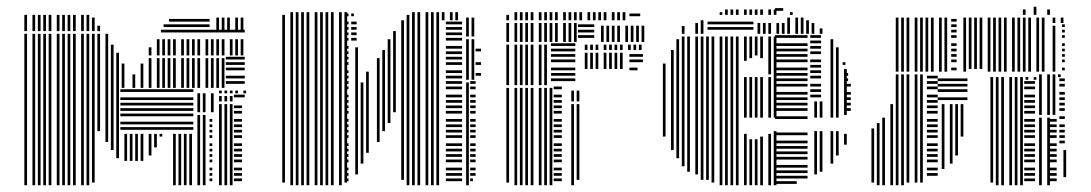

<svg xmlns="http://www.w3.org/2000/svg" viewBox="-20 -548 3229 568"><path d="M60 0H52V-288H60ZM84 0H76V-288H84ZM100 0H92V-288H100ZM116 0H108V-288H116ZM132 0H124V-288H132ZM156 0H148V-288H156ZM172 0H164V-288H172ZM188 0H180V-288H188ZM204 0H196V-288H204ZM228 0H220V-288H228ZM244 0H236V-288H244ZM260 -8H252V-288H260ZM276 -160H268V-288H276ZM300 -128H292V-288H300ZM316 -104H308V-288H316ZM332 -80H324V-288H332ZM356 -72H348V-152H356ZM372 -72H364V-152H372ZM388 -72H380V-152H388ZM404 -72H396V-152H404ZM428 -88H420V-152H428ZM444 -112H436V-152H444ZM460 -144H452V-152H460ZM500 0H492V-152H500ZM516 0H508V-152H516ZM532 0H524V-152H532ZM548 0H540V-152H548ZM552 -164H336V-172H552ZM552 -180H336V-188H552ZM552 -204H336V-212H552ZM552 -220H336V-228H552ZM552 -236H336V-244H552ZM552 -252H336V-260H552ZM552 -276H336V-284H552ZM572 0H564V-208H572ZM588 0H580V-208H588ZM608 -12H600V-20H608ZM608 -28H600V-36H608ZM608 -44H600V-52H608ZM608 -68H600V-76H608ZM608 -84H600V-92H608ZM608 -100H600V-108H608ZM608 -116H600V-124H608ZM608 -140H600V-148H608ZM608 -156H600V-164H608ZM608 -172H600V-180H608ZM608 -188H600V-196H608ZM572 -216H564V-272H572ZM588 -216H580V-272H588ZM612 -216H604V-272H612ZM636 0H628V-240H636ZM652 0H644V-240H652ZM668 0H660V-240H668ZM696 -12H672V-20H696ZM696 -28H672V-36H696ZM696 -44H672V-52H696ZM696 -68H672V-76H696ZM696 -84H672V-92H696ZM696 -100H672V-108H696ZM696 -116H672V-124H696ZM696 -140H672V-148H696ZM696 -156H672V-164H696ZM696 -172H672V-180H696ZM696 -188H672V-196H696ZM696 -212H672V-220H696ZM696 -228H672V-236H696ZM636 -248H628V-264H636ZM652 -248H644V-264H652ZM668 -248H660V-264H668ZM704 -260H672V-268H704ZM636 -272H628V-280H636ZM652 -272H644V-280H652ZM668 -272H660V-280H668ZM684 -272H676V-280H684ZM708 -272H700V-280H708ZM60 -288H52V-448H60ZM84 -288H76V-448H84ZM100 -288H92V-448H100ZM116 -288H108V-448H116ZM132 -288H124V-448H132ZM156 -288H148V-448H156ZM172 -288H164V-448H172ZM188 -288H180V-448H188ZM204 -288H196V-448H204ZM228 -288H220V-448H228ZM244 -288H236V-448H244ZM260 -288H252V-448H260ZM276 -288H268V-448H276ZM300 -288H292V-448H300ZM316 -288H308V-416H316ZM332 -288H324V-392H332ZM348 -288H340V-360H348ZM380 -288H372V-328H380ZM404 -288H396V-360H404ZM428 -288H420V-376H428ZM452 -288H444V-376H452ZM468 -288H460V-376H468ZM484 -288H476V-376H484ZM500 -288H492V-376H500ZM524 -288H516V-376H524ZM540 -288H532V-376H540ZM556 -288H548V-376H556ZM572 -288H564V-376H572ZM596 -288H588V-376H596ZM612 -288H604V-376H612ZM628 -288H620V-376H628ZM644 -288H636V-376H644ZM704 -300H648V-308H704ZM704 -316H648V-324H704ZM704 -340H648V-348H704ZM704 -356H648V-364H704ZM704 -372H648V-380H704ZM428 -384H420V-408H428ZM452 -384H444V-432H452ZM468 -384H460V-432H468ZM484 -384H476V-432H484ZM500 -384H492V-432H500ZM524 -384H516V-432H524ZM540 -384H532V-432H540ZM556 -384H548V-432H556ZM572 -384H564V-432H572ZM596 -384H588V-432H596ZM612 -384H604V-432H612ZM628 -384H620V-432H628ZM644 -384H636V-432H644ZM668 -384H660V-432H668ZM684 -384H676V-432H684ZM700 -384H692V-432H700ZM704 -452H456V-460H704ZM60 -456H52V-504H60ZM84 -456H76V-504H84ZM100 -456H92V-504H100ZM116 -456H108V-504H116ZM132 -456H124V-504H132ZM156 -456H148V-504H156ZM172 -456H164V-504H172ZM188 -456H180V-504H188ZM204 -456H196V-504H204ZM228 -456H220V-504H228ZM244 -456H236V-504H244ZM260 -456H252V-496H260ZM276 -456H268V-472H276ZM600 -468H464V-476H600ZM600 -484H480V-492H600ZM628 -456H620V-496H628ZM644 -456H636V-496H644ZM660 -456H652V-496H660ZM684 -456H676V-496H684ZM700 -456H692V-496H700Z M823 -8H815V-504H823ZM847 0H839V-512H847ZM863 0H855V-512H863ZM879 0H871V-512H879ZM895 0H887V-512H895ZM919 0H911V-512H919ZM935 0H927V-512H935ZM951 0H943V-512H951ZM967 0H959V-512H967ZM991 0H983V-512H991ZM1007 -8H999V-512H1007ZM1011 -12H1003V-20H1011ZM1011 -28H1003V-36H1011ZM1011 -44H1003V-52H1011ZM1011 -68H1003V-76H1011ZM1011 -84H1003V-92H1011ZM1011 -100H1003V-108H1011ZM1011 -116H1003V-124H1011ZM1011 -140H1003V-148H1011ZM1011 -156H1003V-164H1011ZM1011 -172H1003V-180H1011ZM1011 -188H1003V-196H1011ZM1011 -212H1003V-220H1011ZM1011 -228H1003V-236H1011ZM1011 -244H1003V-252H1011ZM1011 -260H1003V-268H1011ZM1011 -284H1003V-292H1011ZM1011 -300H1003V-308H1011ZM1011 -316H1003V-324H1011ZM1011 -332H1003V-340H1011ZM1011 -356H1003V-364H1011ZM1011 -372H1003V-380H1011ZM1011 -388H1003V-396H1011ZM1011 -404H1003V-412H1011ZM1011 -428H1003V-436H1011ZM1011 -444H1003V-452H1011ZM1011 -460H1003V-468H1011ZM1011 -476H1003V-484H1011ZM1011 -500H1003V-508H1011ZM1039 -32H1031V-408H1039ZM1055 -64H1047V-304H1055ZM1071 -96H1063V-336H1071ZM1035 -428H1019V-436H1035ZM1035 -444H1019V-452H1035ZM1035 -460H1019V-468H1035ZM1035 -476H1019V-484H1035ZM1027 -500H1019V-508H1027ZM1103 -128H1095V-376H1103ZM1119 -160H1111V-400H1119ZM1135 -184H1127V-432H1135ZM1151 -216H1143V-456H1151ZM1175 -16H1167V-488H1175ZM1191 0H1183V-488H1191ZM1207 0H1199V-488H1207ZM1223 0H1215V-488H1223ZM1247 0H1239V-488H1247ZM1263 0H1255V-488H1263ZM1279 0H1271V-488H1279ZM1347 -12H1299V-20H1347ZM1347 -28H1299V-36H1347ZM1347 -44H1299V-52H1347ZM1347 -68H1299V-76H1347ZM1347 -84H1299V-92H1347ZM1347 -100H1299V-108H1347ZM1347 -116H1299V-124H1347ZM1347 -140H1299V-148H1347ZM1347 -156H1299V-164H1347ZM1347 -172H1299V-180H1347ZM1347 -188H1299V-196H1347ZM1347 -212H1299V-220H1347ZM1347 -228H1299V-236H1347ZM1347 -244H1299V-252H1347ZM1347 -260H1299V-268H1347ZM1347 -284H1299V-292H1347ZM1347 -300H1299V-308H1347ZM1347 -316H1299V-324H1347ZM1347 -332H1299V-340H1347ZM1347 -356H1299V-364H1347ZM1347 -372H1299V-380H1347ZM1347 -388H1299V-396H1347ZM1347 -404H1299V-412H1347ZM1347 -428H1299V-436H1347ZM1347 -444H1299V-452H1347ZM1347 -460H1299V-468H1347ZM1347 -476H1299V-484H1347ZM1191 -488H1183V-504H1191ZM1207 -488H1199V-512H1207ZM1223 -488H1215V-512H1223ZM1247 -488H1239V-512H1247ZM1263 -488H1255V-512H1263ZM1279 -488H1271V-512H1279ZM1295 -488H1287V-512H1295ZM1319 -488H1311V-512H1319ZM1335 -488H1327V-512H1335ZM1367 0H1359V-304H1367ZM1379 -12H1371V-20H1379ZM1387 -28H1371V-36H1387ZM1387 -44H1371V-52H1387ZM1387 -68H1371V-76H1387ZM1387 -84H1371V-92H1387ZM1387 -100H1371V-108H1387ZM1387 -116H1371V-124H1387ZM1387 -140H1371V-148H1387ZM1387 -156H1371V-164H1387ZM1387 -172H1371V-180H1387ZM1387 -188H1371V-196H1387ZM1387 -212H1371V-220H1387ZM1387 -228H1371V-236H1387ZM1387 -244H1371V-252H1387ZM1387 -260H1371V-268H1387ZM1387 -284H1371V-292H1387ZM1387 -300H1371V-308H1387ZM1367 -312H1359V-432H1367ZM1383 -312H1375V-432H1383ZM1403 -324H1387V-332H1403ZM1403 -356H1387V-364H1403ZM1403 -396H1387V-404H1403ZM1367 -440H1359V-496H1367ZM1383 -440H1375V-496H1383Z M1486 -8H1478V-288H1486ZM1510 0H1502V-288H1510ZM1526 0H1518V-288H1526ZM1542 0H1534V-288H1542ZM1558 0H1550V-288H1558ZM1582 0H1574V-288H1582ZM1598 0H1590V-288H1598ZM1614 0H1606V-288H1614ZM1642 -12H1618V-20H1642ZM1642 -28H1618V-36H1642ZM1642 -44H1618V-52H1642ZM1642 -68H1618V-76H1642ZM1642 -84H1618V-92H1642ZM1642 -100H1618V-108H1642ZM1642 -116H1618V-124H1642ZM1642 -140H1618V-148H1642ZM1642 -156H1618V-164H1642ZM1642 -172H1618V-180H1642ZM1642 -188H1618V-196H1642ZM1642 -212H1618V-220H1642ZM1642 -228H1618V-236H1642ZM1642 -244H1618V-252H1642ZM1642 -260H1618V-268H1642ZM1642 -284H1618V-292H1642ZM1678 0H1670V-240H1678ZM1694 -16H1686V-240H1694ZM1678 -248H1670V-280H1678ZM1694 -248H1686V-280H1694ZM1486 -296H1478V-416H1486ZM1510 -296H1502V-416H1510ZM1526 -296H1518V-416H1526ZM1542 -296H1534V-416H1542ZM1558 -296H1550V-416H1558ZM1582 -296H1574V-416H1582ZM1598 -296H1590V-416H1598ZM1682 -308H1610V-316H1682ZM1682 -324H1610V-332H1682ZM1682 -340H1610V-348H1682ZM1682 -364H1610V-372H1682ZM1682 -380H1610V-388H1682ZM1682 -396H1610V-404H1682ZM1682 -412H1610V-420H1682ZM1718 -344H1710V-392H1718ZM1734 -344H1726V-392H1734ZM1750 -344H1742V-392H1750ZM1774 -344H1766V-392H1774ZM1790 -344H1782V-392H1790ZM1806 -344H1798V-392H1806ZM1822 -344H1814V-392H1822ZM1866 -340H1842V-348H1866ZM1882 -364H1842V-372H1882ZM1882 -380H1842V-388H1882ZM1718 -400H1710V-416H1718ZM1734 -400H1726V-416H1734ZM1750 -400H1742V-416H1750ZM1774 -400H1766V-416H1774ZM1790 -400H1782V-416H1790ZM1806 -400H1798V-416H1806ZM1822 -400H1814V-416H1822ZM1846 -400H1838V-416H1846ZM1862 -400H1854V-416H1862ZM1878 -400H1870V-416H1878ZM1486 -424H1478V-480H1486ZM1510 -424H1502V-480H1510ZM1526 -424H1518V-480H1526ZM1542 -424H1534V-480H1542ZM1558 -424H1550V-480H1558ZM1582 -424H1574V-480H1582ZM1598 -424H1590V-480H1598ZM1614 -424H1606V-480H1614ZM1630 -424H1622V-480H1630ZM1654 -424H1646V-480H1654ZM1670 -424H1662V-480H1670ZM1686 -424H1678V-480H1686ZM1738 -436H1690V-444H1738ZM1738 -452H1690V-460H1738ZM1738 -468H1690V-476H1738ZM1766 -424H1758V-472H1766ZM1782 -424H1774V-472H1782ZM1798 -424H1790V-472H1798ZM1814 -424H1806V-472H1814ZM1838 -424H1830V-472H1838ZM1854 -424H1846V-472H1854ZM1870 -424H1862V-472H1870ZM1886 -424H1878V-472H1886ZM1486 -488H1478V-504H1486ZM1510 -488H1502V-512H1510ZM1526 -488H1518V-512H1526ZM1542 -488H1534V-512H1542ZM1558 -488H1550V-512H1558ZM1582 -488H1574V-512H1582ZM1598 -488H1590V-512H1598ZM1614 -488H1606V-512H1614ZM1630 -488H1622V-512H1630ZM1654 -488H1646V-512H1654ZM1670 -488H1662V-512H1670ZM1686 -488H1678V-512H1686ZM1702 -488H1694V-512H1702ZM1726 -488H1718V-512H1726ZM1742 -488H1734V-512H1742ZM1758 -488H1750V-512H1758ZM1774 -488H1766V-512H1774ZM1798 -488H1790V-512H1798ZM1814 -488H1806V-512H1814ZM1830 -488H1822V-512H1830ZM1874 -500H1842V-508H1874Z M1949 -144H1941V-360H1949ZM1973 -104H1965V-400H1973ZM1989 -80H1981V-432H1989ZM2005 -56H1997V-440H2005ZM2021 -40H2013V-440H2021ZM2045 -32H2037V-440H2045ZM2061 -16H2053V-440H2061ZM2077 -16H2069V-440H2077ZM2093 -8H2085V-440H2093ZM2117 0H2109V-440H2117ZM2133 0H2125V-440H2133ZM2149 0H2141V-440H2149ZM2165 0H2157V-440H2165ZM2189 0H2181V-152H2189ZM2189 -200H2181V-320H2189ZM2189 -368H2181V-440H2189ZM2205 0H2197V-136H2205ZM2205 -200H2197V-320H2205ZM2205 -376H2197V-440H2205ZM2221 0H2213V-136H2221ZM2221 -200H2213V-320H2221ZM2221 -384H2213V-440H2221ZM2237 0H2229V-144H2237ZM2237 -200H2229V-320H2237ZM2237 -376H2229V-440H2237ZM2261 0H2253V-152H2261ZM2261 -200H2253V-320H2261ZM2261 -328H2253V-440H2261ZM2277 0H2269V-160H2277ZM2277 -200H2269V-440H2277ZM2337 -4H2273V-12H2337ZM2369 -20H2273V-28H2369ZM2369 -36H2273V-44H2369ZM2369 -52H2273V-60H2369ZM2369 -76H2273V-84H2369ZM2369 -92H2273V-100H2369ZM2369 -108H2273V-116H2369ZM2369 -124H2273V-132H2369ZM2369 -148H2273V-156H2369ZM2369 -196H2273V-204H2369ZM2369 -220H2273V-228H2369ZM2369 -236H2273V-244H2369ZM2369 -252H2273V-260H2369ZM2369 -268H2273V-276H2369ZM2369 -292H2273V-300H2369ZM2369 -308H2273V-316H2369ZM2369 -324H2273V-332H2369ZM2369 -340H2273V-348H2369ZM2369 -364H2273V-372H2369ZM2369 -380H2273V-388H2369ZM2369 -396H2273V-404H2369ZM2369 -412H2273V-420H2369ZM2369 -436H2273V-444H2369ZM2397 -32H2389V-160H2397ZM2397 -200H2389V-248H2397ZM2413 -40H2405V-160H2413ZM2413 -200H2405V-248H2413ZM2409 -260H2377V-268H2409ZM2409 -276H2377V-284H2409ZM2409 -292H2377V-300H2409ZM2409 -316H2377V-324H2409ZM2409 -332H2377V-340H2409ZM2409 -348H2377V-356H2409ZM2409 -364H2377V-372H2409ZM2409 -388H2377V-396H2409ZM2409 -404H2377V-412H2409ZM2409 -420H2377V-428H2409ZM2409 -436H2377V-444H2409ZM2445 -64H2437V-160H2445ZM2445 -200H2437V-344H2445ZM2461 -88H2453V-160H2461ZM2461 -200H2453V-344H2461ZM2485 -120H2477V-152H2485ZM2485 -208H2477V-344H2485ZM2497 -220H2481V-228H2497ZM2497 -236H2481V-244H2497ZM2497 -252H2481V-260H2497ZM2497 -268H2481V-276H2497ZM2497 -292H2481V-300H2497ZM2489 -308H2481V-316H2489ZM2489 -324H2481V-332H2489ZM2445 -344H2437V-408H2445ZM2461 -344H2453V-408H2461ZM2481 -356H2473V-364H2481ZM2445 -408H2437V-432H2445ZM2005 -448H1997V-471H2005ZM2045 -448H2037V-480H2045ZM2061 -448H2053V-488H2061ZM2209 -460H2073V-468H2209ZM2209 -476H2073V-484H2209ZM2229 -448H2221V-480H2229ZM2245 -448H2237V-480H2245ZM2261 -448H2253V-480H2261ZM2285 -448H2277V-480H2285ZM2301 -448H2293V-480H2301ZM2317 -448H2309V-496H2317ZM2341 -448H2333V-496H2341ZM2357 -448H2349V-496H2357ZM2373 -448H2365V-488H2373ZM2389 -448H2381V-480H2389ZM2413 -448H2405V-464H2413ZM2117 -504H2109V-512H2117ZM2133 -504H2125V-520H2133ZM2149 -504H2141V-520H2149ZM2165 -504H2157V-520H2165ZM2189 -504H2181V-520H2189ZM2205 -504H2197V-520H2205ZM2221 -504H2213V-520H2221ZM2237 -504H2229V-520H2237ZM2261 -504H2253V-520H2261ZM2277 -504H2269V-520H2277ZM2297 -516H2273V-524H2297ZM2325 -504H2317V-512H2325Z M2566 -8H2558V-168H2566ZM2582 0H2574V-184H2582ZM2598 0H2590V-200H2598ZM2622 0H2614V-240H2622ZM2638 0H2630V-328H2638ZM2654 0H2646V-328H2654ZM2670 -8H2662V-328H2670ZM2694 -8H2686V-328H2694ZM2710 -8H2702V-328H2710ZM2754 -28H2722V-36H2754ZM2754 -44H2722V-52H2754ZM2754 -68H2722V-76H2754ZM2754 -84H2722V-92H2754ZM2754 -100H2722V-108H2754ZM2754 -116H2722V-124H2754ZM2754 -140H2722V-148H2754ZM2754 -156H2722V-164H2754ZM2754 -172H2722V-180H2754ZM2754 -188H2722V-196H2754ZM2754 -212H2722V-220H2754ZM2754 -228H2722V-236H2754ZM2754 -244H2722V-252H2754ZM2754 -260H2722V-268H2754ZM2754 -284H2722V-292H2754ZM2754 -300H2722V-308H2754ZM2754 -316H2722V-324H2754ZM2774 -48H2766V-240H2774ZM2798 -64H2790V-240H2798ZM2814 -88H2806V-240H2814ZM2830 -144H2822V-240H2830ZM2842 -252H2754V-260H2842ZM2842 -276H2754V-284H2842ZM2842 -292H2754V-300H2842ZM2842 -308H2754V-316H2842ZM2918 -8H2910V-312H2918ZM2934 0H2926V-312H2934ZM2950 0H2942V-312H2950ZM2974 0H2966V-312H2974ZM2990 0H2982V-312H2990ZM3006 0H2998V-312H3006ZM3042 -12H3010V-20H3042ZM3042 -28H3010V-36H3042ZM3042 -44H3010V-52H3042ZM3042 -68H3010V-76H3042ZM3042 -84H3010V-92H3042ZM3042 -100H3010V-108H3042ZM3042 -116H3010V-124H3042ZM3042 -140H3010V-148H3042ZM3042 -156H3010V-164H3042ZM3042 -172H3010V-180H3042ZM3042 -188H3010V-196H3042ZM3042 -212H3010V-220H3042ZM3042 -228H3010V-236H3042ZM3042 -244H3010V-252H3042ZM3042 -260H3010V-268H3042ZM3042 -284H3010V-292H3042ZM3042 -300H3010V-308H3042ZM2918 -312H2910V-320H2918ZM2934 -312H2926V-320H2934ZM2950 -312H2942V-320H2950ZM2974 -312H2966V-320H2974ZM2990 -312H2982V-320H2990ZM3006 -312H2998V-320H3006ZM3022 -312H3014V-320H3022ZM3046 -312H3038V-320H3046ZM3062 0H3054V-200H3062ZM3086 0H3078V-200H3086ZM3106 -12H3082V-20H3106ZM3106 -28H3082V-36H3106ZM3106 -44H3082V-52H3106ZM3106 -68H3082V-76H3106ZM3106 -84H3082V-92H3106ZM3106 -100H3082V-108H3106ZM3106 -116H3082V-124H3106ZM3106 -140H3082V-148H3106ZM3106 -156H3082V-164H3106ZM3106 -172H3082V-180H3106ZM3106 -188H3082V-196H3106ZM3134 -24H3126V-104H3134ZM3130 -124H3114V-132H3130ZM3130 -140H3114V-148H3130ZM3130 -156H3114V-164H3130ZM3130 -172H3114V-180H3130ZM3130 -196H3114V-204H3130ZM3062 -208H3054V-320H3062ZM3086 -208H3078V-320H3086ZM3102 -208H3094V-320H3102ZM3130 -220H3114V-228H3130ZM3130 -236H3114V-244H3130ZM3130 -252H3114V-260H3130ZM3130 -268H3114V-276H3130ZM3130 -292H3114V-300H3130ZM3130 -308H3114V-316H3130ZM3062 -320H3054V-328H3062ZM3086 -320H3078V-328H3086ZM3102 -320H3094V-328H3102ZM3118 -320H3110V-328H3118ZM2638 -336H2630V-496H2638ZM2654 -336H2646V-496H2654ZM2670 -336H2662V-496H2670ZM2694 -336H2686V-496H2694ZM2710 -336H2702V-496H2710ZM2726 -336H2718V-496H2726ZM2742 -336H2734V-496H2742ZM2766 -336H2758V-496H2766ZM2782 -336H2774V-496H2782ZM2810 -340H2794V-348H2810ZM2810 -364H2794V-372H2810ZM2810 -380H2794V-388H2810ZM2810 -396H2794V-404H2810ZM2810 -412H2794V-420H2810ZM2810 -436H2794V-444H2810ZM2810 -452H2794V-460H2810ZM2810 -468H2794V-476H2810ZM2810 -484H2794V-492H2810ZM2838 -336H2830V-496H2838ZM2854 -344H2846V-496H2854ZM2870 -344H2862V-496H2870ZM2886 -344H2878V-496H2886ZM2910 -336H2902V-496H2910ZM2926 -336H2918V-496H2926ZM2942 -336H2934V-496H2942ZM2958 -336H2950V-496H2958ZM2982 -336H2974V-496H2982ZM2998 -336H2990V-496H2998ZM3014 -336H3006V-496H3014ZM3030 -336H3022V-496H3030ZM3054 -336H3046V-496H3054ZM3070 -336H3062V-496H3070ZM3102 -336H3094V-472H3102ZM3130 -340H3122V-348H3130ZM3130 -364H3122V-372H3130ZM3130 -380H3122V-388H3130ZM3130 -396H3122V-404H3130ZM3130 -412H3122V-420H3130ZM3130 -436H3122V-444H3130ZM3130 -452H3122V-460H3130ZM3130 -468H3122V-476H3130ZM3102 -480H3094V-496H3102ZM3126 -480H3118V-496H3126ZM3014 -504H3006V-520H3014ZM3046 -504H3038V-528H3046ZM3086 -504H3078V-520H3086Z"/></svg>

Font: Rubik Lines
Style: Regular
Weight: 400
Designer: Hubert and Fischer, NaN
Foundry: Hubert and Fischer, NaN
Version: Version 2.201